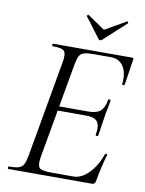

<svg xmlns="http://www.w3.org/2000/svg" viewBox="-88 -853 690 915"><g transform="rotate(10 257.0 -395.5)"><path d="M16 0Q13.8 0 13.8 -6Q13.8 -12 16 -12Q47.8 -12 64.2 -17Q80.6 -22 88.4 -37Q96.2 -52 101.2 -81L183 -544Q191 -587 179.9 -600Q168.8 -613 122.8 -613Q120 -613 120 -619Q120 -625 122.8 -625H506.2Q514.2 -625 512.2 -616Q509.2 -597.8 505.6 -574.2Q502 -550.6 498.9 -528.2Q495.8 -505.8 492.8 -491.6Q491.8 -487.6 485.9 -488.7Q480 -489.8 480.8 -492.6Q487.2 -545.4 467 -577.5Q446.8 -609.6 405.4 -609.6H322.6Q292.2 -609.6 275.9 -604.7Q259.6 -599.8 252.5 -585.6Q245.4 -571.4 240.4 -543L159.4 -85Q152.4 -43.4 163 -31Q173.6 -18.6 218.6 -18.6H328.6Q366.8 -18.6 402.3 -54.9Q437.8 -91.2 458 -149.4Q459.2 -152.4 465.1 -151.3Q471 -150.2 469 -147.4Q460.8 -120.8 452.2 -83.7Q443.6 -46.6 438.2 -15Q435.2 0 422.2 0ZM410.8 -231.6Q409.8 -227.6 403.8 -228.1Q397.8 -228.6 398.8 -232.6Q406.8 -277.4 392.9 -296.2Q379 -315 337.6 -315H174.2L177.4 -335.8H344.6Q384 -335.8 402.6 -351.7Q421.2 -367.6 427.8 -406.2Q428.8 -410.4 434.8 -409.9Q440.8 -409.4 439.8 -404.4Q435.6 -375.6 431.6 -359.5Q427.6 -343.4 425.2 -325Q421.2 -302.4 418.5 -280.3Q415.8 -258.2 410.8 -231.6ZM332.2 -685 258.6 -782.6Q257.6 -784.6 261 -787.7Q264.4 -790.8 265.8 -789.6L350.2 -732.2L451.6 -790.4Q454.4 -792.2 457 -788.4Q459.6 -784.6 457.6 -782.6L351 -685Q340.8 -674.8 332.2 -685Z"/></g></svg>

Font: Cormorant Light
Style: Italic
Weight: 300
Italic angle: -10°
Designer: Christian Thalmann (Catharsis Fonts)
Foundry: Catharsis Fonts
Version: Version 4.000